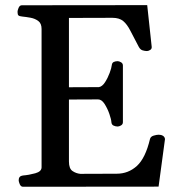

<svg xmlns="http://www.w3.org/2000/svg" viewBox="-20 -713 693 733"><path d="M51.3 -24.9Q51.3 -41 67.4 -43Q90.8 -44.9 114.7 -51.5Q138.7 -58.1 138.7 -74.2V-602.5Q138.7 -623.5 126.2 -632.8Q113.8 -642.1 96.7 -645.3Q79.6 -648.4 64.5 -649.9Q54.2 -650.9 50.5 -654.1Q46.9 -657.2 46.9 -668Q46.9 -673.3 51 -683.1Q55.2 -692.9 63.5 -692.9L542 -693.4L559.1 -534.7Q560.1 -526.4 553.2 -522.2Q546.4 -518.1 541 -518.1Q533.2 -518.1 524.4 -520.8Q515.6 -523.4 509.8 -534.2Q490.2 -570.8 477.8 -595.5Q465.3 -620.1 450.4 -632.6Q435.5 -645 409.2 -645L243.2 -644.5V-379.9L357.4 -380.4Q370.1 -382.3 380.9 -398.9Q391.6 -415.5 398.7 -434.8Q405.8 -454.1 406.7 -463.9Q407.7 -473.6 414.6 -476.6Q421.4 -479.5 429.2 -479.5Q434.6 -479.5 441.9 -475.3Q449.2 -471.2 449.2 -462.9V-246.6Q449.2 -238.3 441.9 -234.1Q434.6 -230 429.2 -230Q421.4 -230 413.8 -233.4Q406.2 -236.8 405.3 -246.1Q404.8 -256.8 397.7 -277.6Q390.6 -298.3 379.4 -315.9Q368.2 -333.5 354.5 -333.5L243.2 -333V-96.2Q243.2 -69.3 256.8 -60.1Q270.5 -50.8 286.6 -49.3L425.8 -49.8Q469.7 -49.8 502.4 -79.3Q535.2 -108.9 552.7 -182.6Q555.2 -191.9 566.7 -195.3Q578.1 -198.7 585.9 -198.7Q595.2 -198.7 602.1 -194.6Q608.9 -190.4 609.9 -182.1L585.4 -0.5L67.9 0Q59.6 0 55.4 -9.8Q51.3 -19.5 51.3 -24.9Z"/></svg>

Font: Gelasio
Style: Regular
Weight: 400
Designer: Eben Sorkin
Foundry: Eben Sorkin
Version: Version 1.008